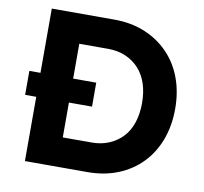

<svg xmlns="http://www.w3.org/2000/svg" viewBox="-78 -784 920 868"><g transform="rotate(10 382.0 -350.0)"><path d="M40 -295V-405H347V-295ZM91 0V-700H378Q455 -700 517.5 -674.5Q580 -649 625.5 -602.5Q671 -556 695 -492Q719 -428 719 -350Q719 -273 695 -208.5Q671 -144 626 -97.5Q581 -51 518 -25.5Q455 0 378 0ZM241 -109 225 -135H373Q418 -135 454 -150.5Q490 -166 515.5 -193.5Q541 -221 554 -261Q567 -301 567 -350Q567 -399 554 -438.5Q541 -478 515.5 -506Q490 -534 454 -549.5Q418 -565 373 -565H222L241 -589Z"/></g></svg>

Font: Our Lexend SemiBold
Style: Regular
Weight: 600
Designer: Bonnie Shaver-Troup, Thomas Jockin
Foundry: Lexend
Version: Version 1.007